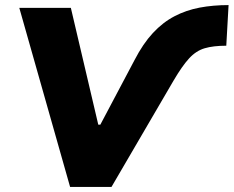

<svg xmlns="http://www.w3.org/2000/svg" viewBox="-20 -736 920 756"><path d="M256 0 56 -705H259L367 -245H375L510 -500Q543 -564 582 -606Q621 -648 667 -672Q713 -696 766 -706Q819 -716 880 -716L871 -556Q820 -556 786 -546Q752 -536 724.5 -506Q697 -476 663 -418L419 0Z"/></svg>

Font: Nunito Sans 6pt Black
Style: Italic
Weight: 900
Italic angle: -9°
Version: Version 3.101;gftools[0.9.27]